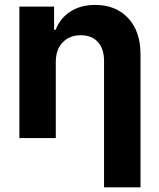

<svg xmlns="http://www.w3.org/2000/svg" viewBox="-20 -573 662 797"><path d="M211.6 -315.3V0H60.4V-545.5H204.5V-449.2H210.9Q229.4 -497.2 272 -524.9Q314.6 -552.6 375 -552.6Q460.9 -552.6 512.1 -497.7Q563.2 -442.8 563.2 -347.3V204.5H411.9V-320.3Q411.9 -370.4 386.4 -398.6Q360.8 -426.8 315 -426.8Q269.5 -426.8 240.6 -397.5Q211.6 -368.3 211.6 -315.3Z"/></svg>

Font: Inter UI
Style: Bold
Weight: 700
Designer: Rasmus Andersson
Foundry: rsms
Version: 3.2;8d6f07862